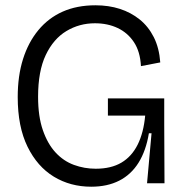

<svg xmlns="http://www.w3.org/2000/svg" viewBox="-20 -693 696 726"><path d="M325 13Q246 13 183.5 -25Q121 -63 84 -138.5Q47 -214 47 -326Q47 -406 67 -469.5Q87 -533 125 -579Q163 -625 217 -649Q271 -673 341 -673Q391 -673 433 -659.5Q475 -646 508 -619.5Q541 -593 561.5 -552.5Q582 -512 586 -457L513 -443Q510 -498 486.5 -533.5Q463 -569 425 -587Q387 -605 339 -605Q280 -605 231 -575.5Q182 -546 153 -485Q124 -424 124 -327Q124 -253 142 -201Q160 -149 190 -116.5Q220 -84 259.5 -69.5Q299 -55 342 -55Q400 -55 439 -78Q478 -101 500.5 -146Q523 -191 529 -256H388V-321H601V-223L602 0H536L553 -189H543Q532 -123 504 -78Q476 -33 431 -10Q386 13 325 13Z"/></svg>

Font: Bricolage Grotesque 72pt Light
Style: Regular
Weight: 300
Designer: Mathieu Triay
Foundry: Atelier Triay
Version: Version 1.001;gftools[0.9.33.dev8+g029e19f]